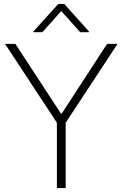

<svg xmlns="http://www.w3.org/2000/svg" viewBox="-20 -949 619 969"><path d="M5.4 -727.5H57.6L287.1 -376.5H292L520.5 -727.5H573.2L311.5 -329.6V0H267.1V-329.6ZM384.8 -786.6 289.1 -893.1 193.8 -786.6H148.9V-790.5L274.4 -929.2H304.2L428.7 -790.5V-786.6Z"/></svg>

Font: Inter Display Extra Light
Style: Regular
Weight: 200
Designer: Rasmus Andersson
Foundry: rsms
Version: Version 4.000;git-4fc901f